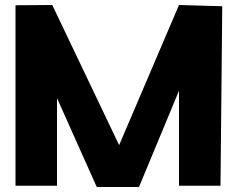

<svg xmlns="http://www.w3.org/2000/svg" viewBox="-20 -743 950 768"><path d="M429 -98 696 -723 767 -551 536 5ZM42 0V-722L208 -452V0ZM367 5 42 -722 188 -723H189L536 4V5ZM696 0V-723H697L869 -718L862 0Z"/></svg>

Font: Foldit
Style: Bold
Weight: 700
Version: Version 1.003